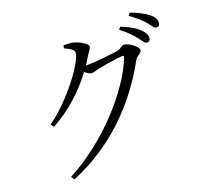

<svg xmlns="http://www.w3.org/2000/svg" viewBox="-144 -978 1288 1209"><g transform="rotate(-20 500.0 -374.0)"><path d="M375 -738C410 -723 436 -707 436 -690C436 -632 289 -428 133 -316L148 -295C265 -359 365 -449 444 -555C460 -541 476 -531 487 -531C501 -531 522 -539 543 -544C579 -551 681 -567 703 -567C712 -567 716 -564 711 -552C633 -354 398 -96 141 38L156 60C438 -57 641 -263 778 -512C792 -538 825 -544 825 -564C825 -590 762 -631 738 -631C721 -631 714 -614 687 -608C659 -603 536 -589 488 -589C482 -589 476 -589 469 -590C481 -607 492 -626 503 -644C518 -669 532 -679 532 -696C532 -714 479 -744 440 -753C418 -757 398 -757 380 -757ZM742 -729C786 -697 813 -666 834 -641C854 -615 866 -593 880 -593C895 -593 904 -603 904 -619C904 -639 895 -656 870 -680C845 -703 807 -725 755 -745ZM829 -791C875 -758 899 -735 921 -710C943 -685 953 -662 970 -662C984 -662 993 -671 993 -688C993 -709 982 -729 955 -750C930 -768 893 -790 841 -808Z"/></g></svg>

Font: Source Han Serif K
Style: Regular
Weight: 400
Designer: Ryoko NISHIZUKA 西塚涼子 (kana & ideographs); Frank Grießhammer (Latin, Greek & Cyrillic); Wenlong ZHANG 张文龙 (bopomofo); San
Foundry: Adobe Systems Incorporated
Version: Version 1.001;PS 1.001;hotconv 16.6.54;makeotf.lib2.5.65590